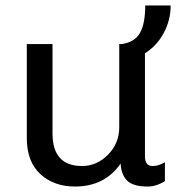

<svg xmlns="http://www.w3.org/2000/svg" viewBox="-20 -672 658 702"><path d="M510 -100Q510 -65 538 -65Q560 -65 583 -79V-10Q552 10 520 10Q466 10 444.5 -12Q423 -34 421 -74Q363 10 254 10Q177 10 127.5 -35.5Q78 -81 78 -167V-511H172V-184Q172 -65 280 -65Q334 -65 375 -106.5Q416 -148 416 -207V-511H426Q473 -518 492 -552Q511 -586 511 -652H604Q604 -599 579 -552Q554 -505 510 -477Z"/></svg>

Font: Chivo
Style: Regular
Weight: 400
Designer: Hector Gatti
Foundry: Omnibus-Type
Version: Version 1.007;PS 001.007;hotconv 1.0.88;makeotf.lib2.5.64775